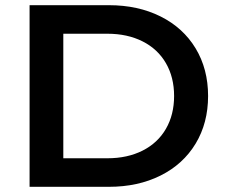

<svg xmlns="http://www.w3.org/2000/svg" viewBox="-20 -720 866 740"><path d="M94 -700H400Q512 -700 599 -656.5Q686 -613 734 -533.5Q782 -454 782 -350Q782 -246 734 -166.5Q686 -87 599 -43.5Q512 0 400 0H94ZM394 -110Q471 -110 529.5 -139.5Q588 -169 619.5 -223.5Q651 -278 651 -350Q651 -422 619.5 -476.5Q588 -531 529.5 -560.5Q471 -590 394 -590H224V-110Z"/></svg>

Font: Montserrat Alternates SemiBold
Style: Regular
Weight: 600
Designer: Julieta Ulanovsky
Foundry: Julieta Ulanovsky
Version: Version 7.200